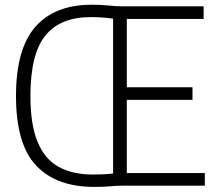

<svg xmlns="http://www.w3.org/2000/svg" viewBox="-20 -766 884 792"><path d="M369 5Q212.5 5 129.2 -83Q46 -171 46 -370Q46 -564.5 126 -655.5Q206 -746.5 358.5 -746.5Q399 -746.5 428.5 -743.2Q458 -740 481 -740H820V-688H503V-406H774V-354H503V-52H825V0H483.5Q460 0 433.8 2.5Q407.5 5 369 5ZM364.5 -46Q386 -46 406 -47Q426 -48 446.5 -50.5V-689Q422.5 -692.5 399.8 -694Q377 -695.5 355 -695.5Q228.5 -695.5 167 -619.2Q105.5 -543 105.5 -370Q105.5 -252.5 134.8 -181.2Q164 -110 221.5 -78Q279 -46 364.5 -46Z"/></svg>

Font: Encode Sans Cnd Lt
Style: Regular
Weight: 300
Width: 3
Designer: Multiple Designers
Foundry: Impallari Type
Version: Version 3.002; ttfautohint (v1.8.3) -l 8 -r 50 -G 200 -x 14 